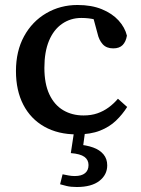

<svg xmlns="http://www.w3.org/2000/svg" viewBox="-20 -526 564 770"><path d="M288 13Q213 13 158 -18Q103 -49 73.5 -106Q44 -163 44 -241Q44 -321 76.5 -380.5Q109 -440 165.5 -473Q222 -506 291 -506Q347 -506 388.5 -489Q430 -472 455.5 -444Q481 -416 489 -383Q485 -359 472 -345.5Q459 -332 434 -332Q407 -332 392 -348.5Q377 -365 371 -392L347 -481L409 -430Q387 -441 362 -447.5Q337 -454 306 -454Q263 -454 229 -430.5Q195 -407 176.5 -362.5Q158 -318 158 -254Q158 -190 178 -147.5Q198 -105 233.5 -84Q269 -63 315 -63Q346 -63 370.5 -71.5Q395 -80 415.5 -95Q436 -110 453 -130L490 -97Q471 -67 445 -42Q419 -17 381 -2Q343 13 288 13ZM264 88 278 -4H322L311 77L290 53Q327 56 353.5 65.5Q380 75 395 93Q410 111 410 137Q410 175 378.5 199.5Q347 224 288 224Q264 224 247.5 220Q231 216 221 213L231 173Q242 175 254 177.5Q266 180 280 180Q307 180 321 168.5Q335 157 335 136Q335 115 318.5 103Q302 91 264 88Z"/></svg>

Font: Source Serif 4 Medium
Style: Regular
Weight: 500
Designer: Frank Grießhammer
Foundry: Adobe Systems Incorporated
Version: Version 4.004;hotconv 1.0.116;makeotfexe 2.5.65601